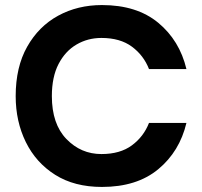

<svg xmlns="http://www.w3.org/2000/svg" viewBox="-20 -733 799 759"><path d="M383 6Q274 6 198 -42Q122 -90 82 -171.5Q42 -253 42 -353Q42 -468 87.5 -548.5Q133 -629 210 -671Q287 -713 383 -713Q521 -713 605.5 -643Q690 -573 717 -460H569Q548 -514 501.5 -548.5Q455 -583 381 -583Q327 -583 282.5 -557Q238 -531 211.5 -480Q185 -429 185 -353Q185 -243 242.5 -183.5Q300 -124 381 -124Q455 -124 501.5 -158.5Q548 -193 569 -247H717Q690 -134 605.5 -64Q521 6 383 6Z"/></svg>

Font: Ulagadi Sans SemiBold
Style: Regular
Weight: 600
Designer: Ninad Kale (Devanagari), Jonny Pinhorn (Latin)
Foundry: Indian Type Foundry
Version: Version 3.01;March 29, 2020;FontCreator 12.0.0.2522 64-bit; 